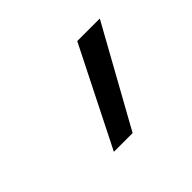

<svg xmlns="http://www.w3.org/2000/svg" viewBox="-79 -911 608 608"><g transform="rotate(-45 225.0 -607.0)"><path d="M140 -442 306 -772H407L224 -442Z"/></g></svg>

Font: Zed Sans Extended
Style: Italic
Weight: 400
Width: 7
Italic angle: -9°
Designer: Belleve Invis
Foundry: Belleve Invis
Version: Version 1.0.0; ttfautohint (v1.8.4)